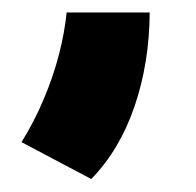

<svg xmlns="http://www.w3.org/2000/svg" viewBox="-20 -136 311 305"><path d="M14.2 89.8Q34.7 56.6 49.6 21.2Q64.5 -14.2 73.5 -48.8Q82.5 -83.5 85.9 -116.2H217.8Q217.3 -36.1 193.8 32.7Q170.4 101.6 125 148.4Z"/></svg>

Font: DavidDev Light
Style: Regular
Weight: 300
Designer: David.dev
Foundry: David.dev
Version: Version 1.001;FEAKit 1.0